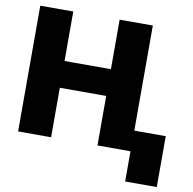

<svg xmlns="http://www.w3.org/2000/svg" viewBox="-93 -800 1066 1063"><g transform="rotate(10 440.5 -268.5)"><path d="M47.9 -707H233.4V-428.7H494.1V-707H680.7V-116.2H857.4V169.9H679.7V0H494.1V-278.3H233.4V0H47.9Z"/></g></svg>

Font: Pretendard JP Black
Style: Regular
Weight: 900
Designer: Base glyphs from Inter by Rasmus Andersson; Hangeul glyphs from Noto Sans CJK(Source Han Sans) by Jang Soo-young and Kan
Foundry: Kil Hyung-jin
Version: Version 1.309